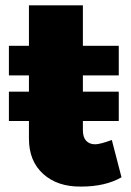

<svg xmlns="http://www.w3.org/2000/svg" viewBox="-20 -687 489 716"><path d="M397 -165 433.1 -25.9Q373 8.8 282.2 8.8Q194.3 9.8 141.1 -38.3Q87.9 -86.4 87.9 -169.9V-235.8H13.2V-345.2H87.9V-405.8H13.2V-516.1H87.9V-667H289.1V-516.1H422.9V-405.8H289.1V-345.2H422.9V-235.8H289.1V-201.2Q289.1 -175.3 301.3 -162.1Q313.5 -148.9 335 -148.9Q353 -148.9 397 -165Z"/></svg>

Font: Montserrat-Arabic ExtraBold
Style: Regular
Weight: 800
Designer: Mohamed Gaber
Foundry: Kief Type Foundry
Version: Version 5.008;PS 005.008;hotconv 1.0.88;makeotf.lib2.5.64775